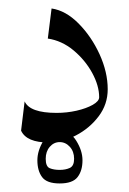

<svg xmlns="http://www.w3.org/2000/svg" viewBox="-20 -326 301 449"><path d="M100.6 -306.2Q133.8 -301.3 163.8 -271Q193.8 -240.7 212.9 -199Q231.9 -157.2 231.9 -117.2Q231.9 -82 210.7 -54Q189.5 -25.9 157.5 -9.3Q125.5 7.3 94.2 7.3Q42 7.3 29.3 -20.5L37.6 -88.9Q49.8 -62 112.3 -62Q136.2 -62 158.9 -67.1Q181.6 -72.3 196.8 -80.8Q211.9 -89.4 211.9 -98.6Q211.9 -125.5 195.6 -155.5Q179.2 -185.5 151.9 -208.3Q124.5 -231 91.8 -235.8ZM119.6 103Q89.4 103 78.4 88.1Q67.4 73.2 67.4 48.8Q67.4 26.4 81.5 3.2Q95.7 -20 119.6 -20Q144 -20 158.4 3.2Q172.9 26.4 172.9 48.8Q172.9 73.2 161.4 88.1Q149.9 103 119.6 103ZM119.6 71.3Q133.3 71.3 143.3 66.7Q153.3 62 153.3 45.4Q153.3 28.3 143.3 17.3Q133.3 6.3 119.6 6.3Q106 6.3 96.4 17.3Q86.9 28.3 86.9 45.4Q86.9 63.5 96.4 67.4Q106 71.3 119.6 71.3Z"/></svg>

Font: Lateef Light
Style: Regular
Weight: 300
Designer: SIL International
Foundry: SIL International
Version: Version 4.200